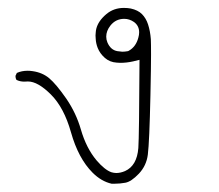

<svg xmlns="http://www.w3.org/2000/svg" viewBox="-20 -249 540 473"><path d="M241.7 -158.7Q241.7 -172.9 252 -186Q265.1 -202.6 286.1 -202.6Q298.8 -202.6 310.1 -194.8Q322.8 -185.5 322.8 -169.4Q322.8 -163.1 320.8 -156.2Q314.9 -133.8 297.4 -124L295.4 -123Q287.6 -121.6 281.2 -121.6L269 -123Q252.4 -126 244.6 -144.5Q241.7 -151.4 241.7 -158.7ZM39.6 -47.9 48.8 -48.3Q73.2 -48.3 105.5 -16.1Q137.7 16.1 154.8 76.7Q172.9 141.1 208 176.3Q229.5 197.8 254.9 203.6Q258.3 203.6 262.7 203.6Q275.4 203.6 288.6 201.2Q303.2 198.7 322 179Q340.8 159.2 344.2 131.8Q348.1 100.6 350.6 -14.2Q352.1 -85.9 352.1 -114.3Q352.1 -142.6 351.6 -152.3Q350.1 -172.4 344.7 -189Q339.8 -204.1 329.6 -214.4Q319.8 -224.1 302.2 -228Q294.4 -229.5 285.2 -229.5Q260.3 -229.5 242.2 -214.4Q237.3 -210.4 232.4 -205.1Q216.8 -188 215.8 -168.5Q215.3 -165 215.3 -161.6Q215.3 -158.2 215.8 -153.3Q216.3 -142.1 220.7 -130.9Q226.1 -117.2 238.3 -106.4Q250.5 -95.7 267.6 -94.7Q272 -94.2 276.4 -94.2Q292 -94.2 307.6 -97.7L323.7 -101.6Q322.8 88.4 320.8 115.7Q317.4 159.2 288.1 172.4Q276.9 177.2 266.6 177.2Q260.7 177.2 254.4 175.3Q237.8 169.4 217.8 146Q192.4 115.7 179.2 69.8Q167.5 29.3 143.1 -6.3Q118.2 -42 101.3 -56.2Q84.5 -70.3 60.5 -73.7Q54.2 -74.7 48.3 -74.7Q33.2 -74.7 21.5 -69.3L18.1 -62Q18.1 -56.2 20.5 -52.2Q29.3 -47.9 39.6 -47.9Z"/></svg>

Font: NaikaiFont
Style: ExtraLight
Weight: 200
Version: Version 1.89